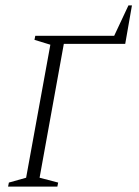

<svg xmlns="http://www.w3.org/2000/svg" viewBox="-20 -693 515 713"><path d="M10 0 13 -15 77 -33 167 -527 108 -545 111 -560H404L457 -673H470L445 -530H217L127 -33L196 -15L193 0Z"/></svg>

Font: Spectral SC ExtraLight
Style: Italic
Weight: 275
Italic angle: -10°
Designer: Jean-Baptiste Levee
Foundry: Production Type
Version: Version 2.001